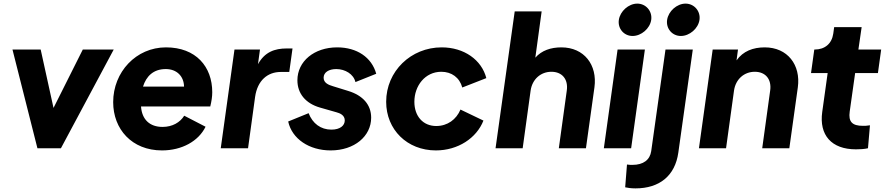

<svg xmlns="http://www.w3.org/2000/svg" viewBox="-20 -820 4894 1062"><path d="M187 0H317L609 -546H438L276 -223L205 -546H49Z M876 12C986 12 1078 -39 1117 -119L999 -180C976 -143 934 -118 879 -118C808 -118 765 -159 760 -231H1143C1150 -260 1154 -285 1154 -310C1154 -451 1064 -558 898 -558C733 -558 606 -422 606 -255C606 -106 709 12 876 12ZM771 -341C789 -398 828 -438 897 -438C958 -438 997 -398 998 -341Z M1201 0H1352L1391 -284C1404 -375 1460 -422 1533 -422H1580L1598 -552H1566C1499 -552 1444 -532 1407 -465L1418 -546H1277Z M1809 12C1941 12 2033 -67 2033 -169C2033 -240 1988 -292 1906 -317L1822 -343C1798 -350 1770 -361 1770 -390C1770 -420 1799 -438 1840 -438C1889 -438 1936 -410 1946 -366L2061 -412C2036 -503 1954 -558 1845 -558C1718 -558 1625 -481 1625 -376C1625 -303 1670 -248 1750 -225L1841 -199C1860 -194 1887 -183 1887 -154C1887 -126 1862 -103 1813 -103C1754 -103 1709 -137 1687 -194L1574 -148C1595 -52 1690 12 1809 12Z M2391 12C2513 12 2616 -56 2654 -153L2527 -214C2504 -159 2455 -123 2393 -123C2320 -123 2272 -177 2272 -257C2272 -345 2331 -423 2421 -423C2478 -423 2522 -391 2537 -336L2670 -388C2644 -489 2547 -558 2423 -558C2253 -558 2116 -426 2116 -257C2116 -103 2232 12 2391 12Z M2721 0H2871L2915 -319C2924 -382 2971 -423 3030 -423C3089 -423 3124 -382 3115 -319L3071 0H3221L3268 -337C3285 -461 3211 -558 3085 -558C3027 -558 2976 -541 2941 -501L2976 -757H2827Z M3320 0H3471L3547 -546H3396ZM3403 -710C3396 -662 3431 -621 3479 -621C3527 -621 3575 -662 3582 -710C3589 -758 3553 -800 3505 -800C3457 -800 3410 -758 3403 -710Z M3495 222C3627 222 3714 153 3732 24L3812 -546H3661L3582 16C3575 64 3539 92 3478 92C3470 92 3459 92 3448 90L3438 216C3451 219 3471 222 3495 222ZM3670 -710C3663 -662 3698 -621 3746 -621C3794 -621 3842 -662 3849 -710C3856 -758 3820 -800 3772 -800C3724 -800 3677 -758 3670 -710Z M3846 0H3996L4040 -319C4049 -382 4096 -423 4155 -423C4214 -423 4249 -382 4240 -319L4196 0H4346L4393 -337C4410 -461 4336 -558 4210 -558C4145 -558 4090 -537 4054 -486L4062 -546H3922Z M4714 6C4734 6 4761 5 4781 0L4792 -127C4775 -124 4765 -124 4753 -124C4693 -124 4672 -147 4680 -203L4710 -416H4836L4854 -546H4728L4746 -670H4594L4589 -634C4581 -578 4542 -546 4486 -546H4484L4466 -416H4558L4528 -201C4510 -73 4579 6 4714 6Z"/></svg>

Font: Mluvka ExtraBold
Style: Italic
Weight: 800
Italic angle: -8°
Designer: Modified by Jiří Krblich, Original typeface by Gumpita Rahayu
Foundry: Gumpita Rahayu & Jiří Krblich
Version: Version 2.000;Glyphs 3.1.1 (3134)